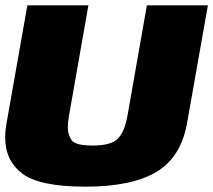

<svg xmlns="http://www.w3.org/2000/svg" viewBox="-26 -695 799 719"><path d="M294.5 4Q122 4 57.8 -44.8Q-6.5 -93.5 -6.5 -179.5Q-6.5 -206 -1 -236.5L76.5 -675H305L232 -259.5Q228 -236.5 228 -218.5Q228 -190 242.2 -170Q256.5 -150 322 -150Q387.5 -150 413.8 -174.5Q440 -199 451 -259.5L524 -675H752.5L675 -236.5Q652.5 -106.5 559.8 -51.2Q467 4 294.5 4Z"/></svg>

Font: Rudi
Style: Regular
Weight: 400
Italic angle: -10°
Designer: Tyler Finck
Foundry: Etcetera Type Company
Version: Version 1.111; ttfautohint (v1.8.4)